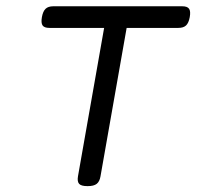

<svg xmlns="http://www.w3.org/2000/svg" viewBox="-20 -600 640 624"><path d="M153.3 -579.6Q136.7 -579.6 128.2 -571.5Q119.6 -563.5 116.2 -544.4Q112.8 -525.4 118.4 -517.3Q124 -509.3 140.6 -509.3H318.4L233.4 -26.9Q230.5 -9.8 237.3 -2.4Q244.1 4.9 264.2 4.9H265.1Q284.7 4.9 294.2 -2.4Q303.7 -9.8 306.6 -26.9L391.6 -509.3H559.6Q576.2 -509.3 584.7 -517.3Q593.3 -525.4 596.7 -544.4Q600.1 -563.5 594.5 -571.5Q588.9 -579.6 572.3 -579.6Z"/></svg>

Font: Courier Prime Sans
Style: Regular
Weight: 300
Italic angle: -10°
Designer: Alan Dague-Greene
Foundry: Quote-Unquote Apps
Version: Version 3.23